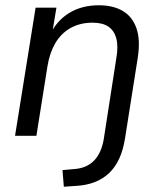

<svg xmlns="http://www.w3.org/2000/svg" viewBox="-20 -515 608 728"><path d="M222 193 217 130 261 126Q308 123 336 94.5Q364 66 373 15L421 -294Q429 -339 421 -369Q413 -399 391 -414Q369 -429 331 -429Q283 -429 247 -408.5Q211 -388 189.5 -351Q168 -314 160 -264L118 0H37L115 -486H194L176 -378L166 -376Q191 -433 239.5 -464Q288 -495 355 -495Q409 -495 445.5 -473.5Q482 -452 497.5 -407.5Q513 -363 502 -294L454 10Q447 54 432 86.5Q417 119 394 141Q371 163 339 175.5Q307 188 266 190Z"/></svg>

Font: Nunito Sans 12pt ExtraLight 12pt
Style: Italic
Weight: 400
Italic angle: -9°
Version: Version 3.101;gftools[0.9.27]